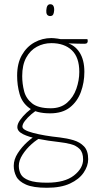

<svg xmlns="http://www.w3.org/2000/svg" viewBox="-20 -690 454 908"><path d="M202 198Q137 198 103 183Q69 168 57 144.5Q45 121 45 94Q45 64 64 34.5Q83 5 109.5 -19Q136 -43 158 -53L179 -42Q156 -32 130 -9Q104 14 86.5 41.5Q69 69 69 94Q69 116 78.5 134Q88 152 117 163Q146 174 202 174Q286 174 329.5 140Q373 106 373 64Q373 31 356.5 14.5Q340 -2 314 -8.5Q288 -15 261 -18Q207 -24 161.5 -33Q116 -42 89 -55.5Q62 -69 62 -89Q62 -104 75 -122.5Q88 -141 106.5 -158Q125 -175 141 -184L163 -174Q146 -165 128 -149.5Q110 -134 98 -118.5Q86 -103 86 -91Q86 -75 136.5 -61.5Q187 -48 263 -40Q297 -36 327.5 -27Q358 -18 377.5 2.5Q397 23 397 63Q397 95 375.5 126.5Q354 158 311 178Q268 198 202 198ZM217 -154Q152 -154 118 -179.5Q84 -205 72.5 -246Q61 -287 61 -332Q61 -390 83.5 -429.5Q106 -469 143 -489.5Q180 -510 223 -510Q233 -510 252 -507.5Q271 -505 285 -500L293 -488Q333 -478 356 -442.5Q379 -407 379 -350Q379 -300 362.5 -255Q346 -210 310.5 -182Q275 -154 217 -154ZM220 -178Q267 -178 297 -204Q327 -230 341 -270Q355 -310 355 -350Q355 -419 319.5 -452.5Q284 -486 223 -486Q186 -486 154.5 -469Q123 -452 104 -417.5Q85 -383 85 -330Q85 -294 94 -259Q103 -224 132 -201Q161 -178 220 -178ZM379 -483Q364 -483 347 -483.5Q330 -484 314 -484.5Q298 -485 288 -485.5Q278 -486 278 -486L243 -505H393Q393 -505 394 -503Q395 -501 395 -496Q395 -490 391.5 -486.5Q388 -483 379 -483ZM216 -614Q206 -615 202 -622Q198 -629 199 -642Q200 -656 204.5 -663Q209 -670 218 -670Q228 -670 232.5 -662Q237 -654 236 -640Q235 -627 231 -620.5Q227 -614 216 -614Z"/></svg>

Font: Yanone Kaffeesatz ExtraLight
Style: Regular
Weight: 200
Designer: Yanone (Cyrillic: Daniel Pouzeot, Huerta Tipografica, and Cyreal)
Foundry: Yanone
Version: Version 2.003